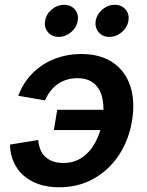

<svg xmlns="http://www.w3.org/2000/svg" viewBox="-20 -775 615 806"><path d="M228.5 11.2Q182.1 11.2 144.5 -1.2Q106.9 -13.7 79.8 -37.4Q52.7 -61 37.8 -93.8Q22.9 -126.5 22 -168L140.6 -187.5Q142.1 -166 149.2 -147.9Q156.2 -129.9 169.7 -117.2Q183.1 -104.5 202.1 -97.7Q221.2 -90.8 246.1 -90.8Q291.5 -90.8 325.2 -114.3Q358.9 -137.7 380.4 -177.7Q401.9 -217.8 410.2 -268.6Q418.5 -319.3 410.4 -359.6Q402.3 -399.9 376.2 -423.3Q350.1 -446.8 304.7 -446.8Q280.3 -446.8 259.3 -440.2Q238.3 -433.6 220.9 -421.1Q203.6 -408.7 190.7 -391.4Q177.7 -374 169.4 -353.5L56.6 -373Q71.8 -413.6 97.4 -446Q123 -478.5 157.5 -501.2Q191.9 -523.9 233.4 -536.1Q274.9 -548.3 321.3 -548.3Q399.9 -548.3 452.4 -513.4Q504.9 -478.5 526.4 -415.3Q547.9 -352.1 534.2 -268.1Q520.5 -185.1 478 -122.1Q435.5 -59.1 371.6 -23.9Q307.6 11.2 228.5 11.2ZM413.6 -229H206.1L220.2 -314H427.7ZM439.5 -620.1Q410.6 -620.1 394 -639.9Q377.4 -659.7 381.8 -687.5Q386.7 -715.8 409.9 -735.4Q433.1 -754.9 461.9 -754.9Q490.2 -754.9 507.1 -735.4Q523.9 -715.8 519 -687.5Q514.6 -659.7 491.2 -639.9Q467.8 -620.1 439.5 -620.1ZM226.6 -620.1Q198.2 -620.1 181.4 -639.9Q164.6 -659.7 169.4 -687.5Q173.8 -715.8 197.3 -735.4Q220.7 -754.9 249 -754.9Q277.3 -754.9 294.2 -735.4Q311 -715.8 306.2 -687.5Q301.8 -659.7 278.3 -639.9Q254.9 -620.1 226.6 -620.1Z"/></svg>

Font: Inter 17pt SemiBold
Style: Italic
Weight: 600
Italic angle: -9.3988°
Version: Version 4.001;git-66647c0bb